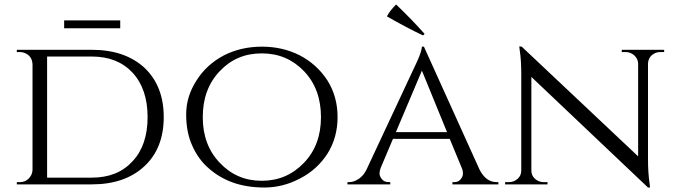

<svg xmlns="http://www.w3.org/2000/svg" viewBox="-20 -822 3016 856"><path d="M516 -696C516 -696 516 -731 516 -731C516 -731 266 -731 266 -731C266 -731 266 -696 266 -696C266 -696 516 -696 516 -696ZM389 -600C389 -600 55 -600 55 -600C55 -600 55 -590 55 -590C55 -590 67 -590 67 -590C67 -590 67 -590 67 -590C83 -590 97 -585 108 -575C119 -565 124 -552 125 -536C125 -536 125 -64 125 -64C125 -64 125 -64 125 -64C124 -49 119 -37 108 -26C97 -15 84 -10 68 -10C68 -10 55 -10 55 -10C55 -10 55 0 55 0C55 0 389 0 389 0C389 0 389 0 389 0C488 0 566 -27 624 -81C681 -134 710 -207 710 -300C710 -393 681 -466 624 -520C566 -573 488 -600 389 -600ZM389 -570C389 -570 389 -570 389 -570C466 -570 526 -546 571 -498C616 -449 638 -383 638 -300C638 -300 638 -300 638 -300C638 -217 616 -151 571 -103C526 -54 466 -30 389 -30C389 -30 190 -30 190 -30C190 -30 190 -570 190 -570C190 -570 389 -570 389 -570Z M978 -575C927 -548 886 -511 856 -463C825 -415 810 -365 810 -312C810 -259 819 -212 837 -173C854 -134 878 -100 909 -73C939 -46 975 -24 1016 -9C1057 6 1105 14 1159 14C1213 14 1266 1 1317 -26C1368 -52 1409 -89 1440 -137C1470 -185 1485 -239 1485 -300C1485 -361 1470 -415 1440 -463C1409 -511 1368 -548 1317 -575C1266 -601 1209 -614 1148 -614C1086 -614 1029 -601 978 -575ZM960 -96C909 -149 884 -217 884 -300C884 -383 909 -452 960 -505C1010 -558 1072 -584 1147 -584C1222 -584 1284 -558 1335 -505C1386 -452 1411 -383 1411 -300C1411 -217 1386 -149 1335 -96C1284 -43 1222 -16 1147 -16C1072 -16 1010 -43 960 -96Z M1873 -671C1831 -718 1789 -761 1746 -802C1746 -802 1746 -802 1746 -802C1729 -785 1715 -768 1705 -749C1705 -749 1705 -749 1705 -749C1759 -718 1813 -689 1866 -664C1866 -664 1873 -671 1873 -671C1873 -671 1873 -671 1873 -671ZM2194 -10C2162 -10 2136 -29 2117 -68C2117 -68 1870 -614 1870 -614C1870 -614 1861 -614 1861 -614C1861 -614 1861 -614 1861 -614C1860 -599 1853 -578 1841 -551C1828 -524 1753 -363 1615 -68C1615 -68 1615 -68 1615 -68C1606 -49 1594 -34 1580 -25C1565 -15 1551 -10 1537 -10C1537 -10 1529 -10 1529 -10C1529 -10 1529 0 1529 0C1529 0 1720 0 1720 0C1720 0 1720 -10 1720 -10C1720 -10 1712 -10 1712 -10C1712 -10 1712 -10 1712 -10C1699 -10 1689 -15 1682 -24C1675 -33 1672 -41 1672 -49C1672 -56 1674 -64 1677 -73C1677 -73 1732 -203 1732 -203C1732 -203 1985 -203 1985 -203C1985 -203 2040 -70 2040 -70C2040 -70 2040 -70 2040 -70C2043 -63 2044 -55 2044 -48C2044 -40 2041 -32 2034 -23C2027 -14 2018 -10 2005 -10C2005 -10 1997 -10 1997 -10C1997 -10 1997 0 1997 0C1997 0 2202 0 2202 0C2202 0 2202 -10 2202 -10C2202 -10 2194 -10 2194 -10C2194 -10 2194 -10 2194 -10ZM1861 -507C1861 -507 1973 -233 1973 -233C1973 -233 1745 -233 1745 -233C1745 -233 1861 -507 1861 -507Z M2941 -590C2941 -590 2941 -600 2941 -600C2941 -600 2752 -600 2752 -600C2752 -600 2752 -590 2752 -590C2752 -590 2769 -590 2769 -590C2769 -590 2769 -590 2769 -590C2784 -590 2796 -585 2807 -576C2818 -566 2824 -554 2825 -540C2825 -540 2825 -125 2825 -125C2825 -125 2306 -614 2306 -614C2306 -614 2295 -615 2295 -615C2295 -615 2297 -599 2297 -599C2297 -599 2297 -599 2297 -599C2302 -567 2304 -531 2304 -490C2304 -490 2304 -62 2304 -62C2304 -62 2304 -62 2304 -62C2304 -47 2299 -35 2288 -25C2277 -15 2264 -10 2249 -10C2249 -10 2232 -10 2232 -10C2232 -10 2232 0 2232 0C2232 0 2421 0 2421 0C2421 0 2421 -10 2421 -10C2421 -10 2404 -10 2404 -10C2404 -10 2404 -10 2404 -10C2389 -10 2376 -15 2365 -25C2354 -35 2349 -47 2349 -62C2349 -62 2349 -479 2349 -479C2349 -479 2869 14 2869 14C2869 14 2878 14 2878 14C2878 14 2876 -4 2876 -4C2876 -4 2876 -4 2876 -4C2871 -39 2869 -75 2869 -114C2869 -114 2869 -540 2869 -540C2869 -540 2869 -540 2869 -540C2870 -554 2875 -566 2886 -576C2897 -585 2909 -590 2924 -590C2924 -590 2941 -590 2941 -590Z"/></svg>

Font: Cinzel Utterance
Style: Regular
Weight: 500
Designer: Natanael Gama
Foundry: ""
Version: ""